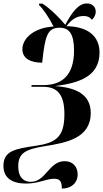

<svg xmlns="http://www.w3.org/2000/svg" viewBox="-25 -870 599 1115"><path d="M334 225C386 226 426 194 426 143C426 99 399 66 350 66C260 66 241 186 154 186C119 186 81 167 81 95C81 17 126 -3 234 -21C362 -41 502 -68 502 -214C502 -321 417 -362 294 -370C425 -387 553 -421 553 -565C553 -658 488 -716 361 -718C397 -767 431 -777 461 -777C481 -777 495 -772 509 -755C522 -768 531 -783 531 -802C531 -832 509 -850 479 -850C432 -850 394 -801 354 -726C326 -761 262 -825 221 -849H203L201 -841C224 -821 261 -766 286 -716C177 -710 105 -650 105 -584C105 -529 155 -506 220 -506C236 -661 250 -709 321 -709C376 -709 405 -674 405 -577C405 -428 330 -376 228 -376H159L157 -366H224C311 -366 349 -318 349 -207C349 -72 298 -40 180 -23C62 -6 -5 7 -5 93C-5 166 48 196 127 196C200 196 243 168 290 168C326 168 334 188 334 225Z"/></svg>

Font: Noto Serif Display Condensed ExtraBold
Style: Italic
Weight: 800
Width: 3
Italic angle: -12°
Designer: Monotype Design Team
Foundry: Monotype Imaging Inc.
Version: Version 2.009